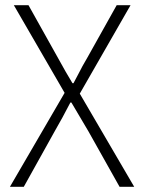

<svg xmlns="http://www.w3.org/2000/svg" viewBox="-20 -717 548 734"><path d="M493 -3H437L318 -215L253 -325H249Q217 -263 189 -215L71 -3H18L227 -362L33 -697H89Q208 -483 231 -443L257 -399H261L279 -433Q295 -465 313 -495L426 -697H479L285 -359Z"/></svg>

Font: LXGW 975 Gothic SC 200W
Style: Regular
Weight: 200
Version: Version 2.01;February 25, 2021